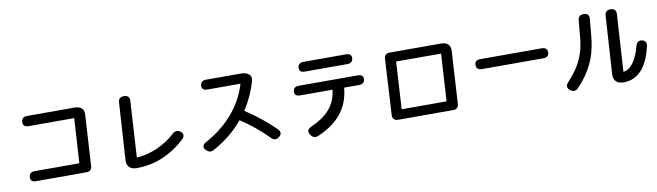

<svg xmlns="http://www.w3.org/2000/svg" viewBox="-41 -1396 7082 2069"><g transform="rotate(-10 3500.0 -361.0)"><path d="M177 -60C174 -25 195 -5 235 -5H788C826 -5 847 -24 849 -63L882 -620C887 -683 848 -714 781 -714H262C224 -714 203 -696 200 -659C197 -624 218 -603 258 -603H759L729 -114H239C201 -114 180 -95 177 -60Z M1330 -743H1326C1288 -743 1266 -723 1264 -685L1225 -62C1220 12 1264 45 1332 45C1501 45 1693 -13 1866 -178C1896 -207 1893 -239 1860 -261C1830 -281 1803 -278 1776 -253C1658 -146 1508 -77 1350 -67L1387 -681C1389 -720 1369 -743 1330 -743Z M2091 -24 2096 -19C2120 7 2147 14 2179 -3C2314 -76 2424 -167 2510 -271C2621 -198 2720 -117 2811 -24C2837 3 2865 5 2895 -18L2898 -20C2929 -44 2929 -73 2901 -102C2802 -201 2689 -290 2577 -362C2639 -456 2685 -557 2716 -664C2734 -728 2684 -764 2609 -764H2229C2191 -764 2170 -745 2167 -711C2164 -676 2185 -657 2225 -657H2588C2523 -437 2369 -241 2113 -101C2075 -80 2066 -52 2091 -24Z M3762 -771H3296C3258 -771 3237 -752 3234 -718C3231 -684 3252 -665 3292 -665H3759C3796 -665 3818 -683 3821 -718C3824 -752 3802 -771 3762 -771ZM3198 -421H3554C3538 -300 3487 -168 3259 -69C3218 -51 3207 -22 3231 13L3235 18C3255 48 3282 57 3317 42C3606 -82 3666 -272 3681 -421H3845C3882 -421 3904 -439 3907 -474C3910 -507 3888 -526 3848 -526H3202C3164 -526 3143 -509 3140 -474C3137 -441 3158 -421 3198 -421Z M4789 -708H4229C4191 -708 4170 -689 4168 -650L4134 -41C4132 -2 4154 21 4193 21H4796C4834 21 4855 2 4857 -37L4891 -614C4894 -677 4855 -708 4789 -708ZM4251 -84 4281 -601H4773L4742 -84Z M5851 -469H5177C5138 -469 5116 -450 5117 -415C5117 -379 5139 -360 5177 -360H5852C5891 -360 5912 -380 5912 -415C5912 -451 5889 -469 5851 -469Z M6400 -511 6417 -691C6421 -732 6400 -754 6360 -754H6358C6321 -754 6299 -734 6296 -697L6279 -513C6266 -372 6232 -234 6068 -59C6040 -28 6041 3 6073 27L6075 28C6105 51 6134 49 6161 22C6347 -173 6386 -353 6400 -511ZM6550 -63C6545 11 6590 46 6658 46C6840 46 6930 -109 6972 -295C6981 -333 6965 -358 6930 -365C6895 -372 6871 -356 6861 -317C6822 -171 6761 -77 6674 -66L6713 -692C6715 -732 6694 -754 6655 -754H6652C6614 -754 6592 -734 6590 -696Z"/></g></svg>

Font: 寒蝉团圆体 Round
Style: Regular
Weight: 500
Designer: 寒蝉字型
Version: Version 2.700;Glyphs 3.1.1 (3135)